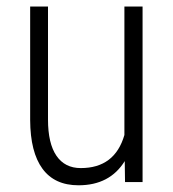

<svg xmlns="http://www.w3.org/2000/svg" viewBox="-20 -548 521 578"><path d="M355.5 -63Q310.5 9.8 216.3 9.8Q144.5 9.8 107.9 -40Q71.3 -89.8 70.8 -186.5V-528.3H124.5V-188Q124.5 -116.2 149.9 -79.1Q175.3 -42 223.1 -42Q325.7 -42 354.5 -141.6V-528.3H409.2V0H356.4Z"/></svg>

Font: Roboto Condensed Light
Style: Regular
Weight: 300
Designer: Google
Version: Version 2.134; 2016